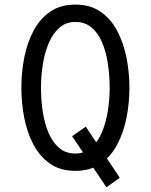

<svg xmlns="http://www.w3.org/2000/svg" viewBox="-20 -732 656 836"><path d="M443.5 83.5 294 -139 353.5 -180.5 501.5 42ZM308 12Q243 12 198 -19.2Q153 -50.5 125.5 -102.8Q98 -155 85.5 -219.2Q73 -283.5 73 -350Q73 -416.5 85.5 -480.8Q98 -545 125.5 -597.2Q153 -649.5 198 -680.8Q243 -712 308 -712Q373 -712 418 -680.8Q463 -649.5 490.5 -597.2Q518 -545 530.8 -480.8Q543.5 -416.5 543.5 -350Q543.5 -283.5 530.8 -219.2Q518 -155 490.5 -102.8Q463 -50.5 418 -19.2Q373 12 308 12ZM308 -63.5Q349 -63.5 377.5 -88.8Q406 -114 423.8 -156Q441.5 -198 449.5 -248.8Q457.5 -299.5 457.5 -350Q457.5 -405.5 449.5 -456.8Q441.5 -508 424 -548.5Q406.5 -589 378 -612.8Q349.5 -636.5 308 -636.5Q267 -636.5 238.5 -611.2Q210 -586 192.2 -544.2Q174.5 -502.5 166.5 -451.8Q158.5 -401 158.5 -350Q158.5 -295 166.5 -243.8Q174.5 -192.5 192.2 -151.8Q210 -111 238.5 -87.2Q267 -63.5 308 -63.5Z"/></svg>

Font: Overpass Mono Light
Style: Regular
Weight: 400
Monospace: yes
Version: Version 4.000